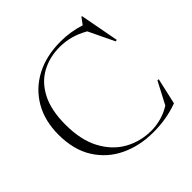

<svg xmlns="http://www.w3.org/2000/svg" viewBox="-190 -908 1086 1086"><g transform="rotate(-45 353.0 -365.0)"><path d="M436 -4.5Q475 -4.5 515.2 -15.5Q555.5 -26.5 592 -49.5L661 -181.5H671L635.5 -24Q545 10 437.5 10Q328 10 239.8 -32.2Q151.5 -74.5 99.8 -157Q48 -239.5 48 -360Q48 -470.5 95.5 -552.5Q143 -634.5 228.8 -679.8Q314.5 -725 429 -725Q507.5 -725 582.5 -701L612 -740.5H616.5L660.5 -506.5L650.5 -504.5L576.5 -658.5Q532 -684 490 -695.2Q448 -706.5 404 -706.5Q322 -706.5 256.8 -670.8Q191.5 -635 153.8 -561Q116 -487 116 -372Q116 -249.5 159.8 -167.8Q203.5 -86 276.2 -45.2Q349 -4.5 436 -4.5Z"/></g></svg>

Font: Newsreader Display Light
Style: Regular
Weight: 300
Designer: Hugues Gentile
Foundry: Production Type
Version: Version 1.001